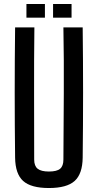

<svg xmlns="http://www.w3.org/2000/svg" viewBox="-20 -938 492 966"><path d="M226 8Q136 8 96.5 -27.5Q57 -63 56 -145Q54 -309 54 -472Q54 -635 56 -800H153Q151 -635 151.5 -467.5Q152 -300 152 -135Q152 -103 169.5 -89Q187 -75 226 -75Q266 -75 282.5 -89Q299 -103 299 -135Q300 -300 301 -467.5Q302 -635 299 -800H396Q398 -635 398 -472Q398 -309 396 -145Q395 -63 355.5 -27.5Q316 8 226 8ZM247 -849V-918H340V-849ZM113 -849V-918H206V-849Z"/></svg>

Font: Big Shoulders Text SemiBold
Style: Regular
Weight: 600
Designer: Patric King
Foundry: XO Type Co
Version: Version 1.000; ttfautohint (v1.8.2)